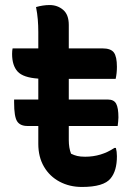

<svg xmlns="http://www.w3.org/2000/svg" viewBox="-20 -728 540 762"><path d="M36 -333H132V-416Q72 -420 50 -444Q28 -468 28 -514Q28 -520 28.5 -526Q29 -532 30 -536H132V-601Q132 -626 130 -650.5Q128 -675 123 -700Q137 -704 150.5 -706Q164 -708 177 -708Q208 -708 230.5 -689Q253 -670 253 -629V-536H386Q420 -536 432 -519.5Q444 -503 444 -463Q444 -437 439 -415H253V-333H408Q432 -333 441 -316.5Q450 -300 450 -262Q450 -255 449 -245.5Q448 -236 447 -228H253V-172Q253 -141 262 -118Q274 -112 286.5 -109Q299 -106 318 -106Q382 -106 434 -141H440Q444 -126 444 -108Q444 -50 419 -20Q392 14 305 14Q256 14 216.5 -7Q177 -28 154.5 -66.5Q132 -105 132 -157V-228H89Q60 -228 48 -246.5Q36 -265 36 -321Z"/></svg>

Font: Recursive Sn Csl St SmB
Style: Regular
Weight: 600
Version: Version 1.079;hotconv 1.0.112;makeotfexe 2.5.65598; ttfautoh